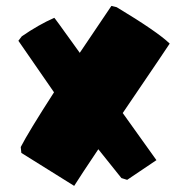

<svg xmlns="http://www.w3.org/2000/svg" viewBox="-20 -605 618 637"><path d="M401.9 -8.3 382.8 -14.2 306.2 -109.9Q247.6 -22.5 226.1 11.7L50.8 -97.7L48.8 -117.2Q73.7 -166 159.2 -298.8L41 -469.7L52.2 -484.4Q107.9 -522.9 160.2 -545.9L164.1 -541Q168 -536.1 176.8 -523.9Q185.5 -511.7 193.8 -500.2Q202.1 -488.8 217.8 -467Q233.4 -445.3 244.6 -429.7L349.6 -585.4L367.2 -581.1Q502 -500 543 -460.4Q543.5 -460 387.2 -230L499 -73.7Z"/></svg>

Font: Noot
Style: Regular
Weight: 400
Designer: Amos Jerbi
Foundry: Amos Jerbi
Version: Version 1.000;PS 001.001;hotconv 1.0.56